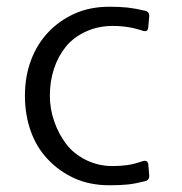

<svg xmlns="http://www.w3.org/2000/svg" viewBox="-20 -493 540 570"><path d="M410 45Q383 52 361 54.5Q339 57 305 57Q247 57 201.5 36.5Q156 16 122 -20Q88 -56 71 -104.5Q54 -153 54 -209Q54 -266 72 -314Q90 -362 123 -397Q156 -432 201.5 -452.5Q247 -473 305 -473Q336 -473 359 -470.5Q382 -468 411 -461Q424 -458 423 -444L420 -410Q418 -398 406 -401Q382 -409 360.5 -412.5Q339 -416 314 -416Q272 -416 235.5 -399.5Q199 -383 176 -355Q153 -327 140.5 -289.5Q128 -252 128 -209Q128 -170 141 -132.5Q154 -95 176.5 -65.5Q199 -36 235.5 -18Q272 0 314 0Q339 0 359 -3Q379 -6 405 -15Q416 -18 420 -8L423 28Q424 42 410 45Z"/></svg>

Font: NanumGothicCoding
Style: Regular
Weight: 400
Monospace: yes
Designer: Kwon Bruce; Nicolas Noh; Sung-woo Choi; Go-un Cha; Soo-hyun Park;
Foundry: NHN Corporation
Version: Version 2.000;PS 1;hotconv 1.0.49;makeotf.lib2.0.14853